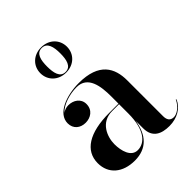

<svg xmlns="http://www.w3.org/2000/svg" viewBox="-209 -845 970 970"><g transform="rotate(-45 276.0 -360.0)"><path d="M158.5 -640C158.5 -589 197.5 -550 253.5 -550C309.5 -550 348.5 -589 348.5 -640C348.5 -691 309.5 -730 253.5 -730C197.5 -730 158.5 -691 158.5 -640ZM206.5 -640C206.5 -686 215 -725.5 253.5 -725.5C292 -725.5 301 -686 301 -640C301 -594 292 -554.5 253.5 -554.5C215 -554.5 206.5 -594 206.5 -640ZM262.5 -252.5C120.5 -252.5 42 -202.5 42 -113.5C42 -37.5 98 10 184.5 10C270 10 316.5 -42.5 329 -129.5V-76.5C329 -9 376 10 431.5 10C487.5 10 533 -17 551.5 -60L549 -63C532 -26 500 -6 479 -6C452 -6 443.5 -25 443.5 -48V-304.5C443.5 -392 405.5 -468 260.5 -468C169.5 -468 77 -432 77 -363.5C77 -324 106 -301 144 -301C179 -301 213.5 -322 213.5 -365.5C213.5 -404.5 180 -426 144 -426C129 -426 114 -421 102.5 -412C132 -444.5 190 -461 238 -461C318 -461 329 -376.5 329 -304.5V-252.5ZM232 -17C185 -17 169.5 -73.5 169.5 -122C169.5 -174 198 -248.5 279.5 -248.5H329V-181C329 -66.5 284 -17 232 -17Z"/></g></svg>

Font: Bodoni* 36pt Medium
Style: Regular
Weight: 500
Version: Version 2.3